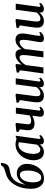

<svg xmlns="http://www.w3.org/2000/svg" viewBox="1474 -2376 914 3902"><g transform="rotate(-90 1931.0 -425.0)"><path d="M572.5 -862 566.5 -820.5Q559 -784 546 -757.5Q533 -731 509.8 -714.2Q486.5 -697.5 448 -689Q438 -687 426.5 -684.8Q415 -682.5 403 -680.5Q380.5 -676.5 356.5 -670.5Q332.5 -664.5 308.5 -654.5Q284.5 -644.5 261.5 -627.5Q231 -607 205 -572Q179 -537 159.5 -485.5Q140 -434 128.5 -363Q147.5 -410.5 180.2 -451Q213 -491.5 258.2 -516Q303.5 -540.5 360 -540.5Q416.5 -540.5 459.5 -515.5Q502.5 -490.5 527 -443.8Q551.5 -397 551.5 -332Q551.5 -270.5 532 -209.5Q512.5 -148.5 474 -98.5Q435.5 -48.5 378.8 -18.2Q322 12 248 12Q201.5 12 164.2 -6.2Q127 -24.5 100.2 -59Q73.5 -93.5 59.2 -143Q45 -192.5 45 -255.5Q45 -339.5 61.2 -412Q77.5 -484.5 106 -543.5Q134.5 -602.5 172 -646.5Q209.5 -690.5 252.5 -718Q284.5 -738.5 316.8 -750.8Q349 -763 379.5 -771.5Q410 -780 436.2 -788.8Q462.5 -797.5 483 -810.8Q503.5 -824 515 -846L521.5 -862ZM329 -477.5Q293.5 -477.5 265 -455.5Q236.5 -433.5 216.2 -395.8Q196 -358 185.8 -310.8Q175.5 -263.5 176 -213Q176.5 -161.5 185.8 -123.5Q195 -85.5 216 -64.8Q237 -44 272 -44Q310.5 -44 338 -69.8Q365.5 -95.5 383 -137Q400.5 -178.5 408.5 -227.8Q416.5 -277 415.5 -323.5Q415 -402.5 392.5 -440Q370 -477.5 329 -477.5Z M1060 -99.5Q1057 -77.5 1063 -69Q1069 -60.5 1078.5 -60.5Q1087 -60.5 1097.2 -66Q1107.5 -71.5 1123.5 -85L1137.5 -56Q1132.5 -48.5 1115.8 -32.5Q1099 -16.5 1073.2 -3.2Q1047.5 10 1014.5 10Q985 10 965.8 -5Q946.5 -20 946 -52L948.5 -73.5Q931.5 -53 909.2 -33.8Q887 -14.5 857.8 -2.2Q828.5 10 791.5 10Q734.5 10 697.8 -17.5Q661 -45 643 -91.8Q625 -138.5 625 -196Q625 -248.5 639 -301.5Q653 -354.5 680.2 -402.2Q707.5 -450 747.2 -487.2Q787 -524.5 838.8 -545.8Q890.5 -567 953.5 -567Q979 -567 1008.5 -560.8Q1038 -554.5 1059.5 -546.5L1124.5 -566.5ZM992 -496.5Q980.5 -502.5 967.5 -505.2Q954.5 -508 940.5 -508Q902.5 -508 872.5 -489.8Q842.5 -471.5 820.2 -440.2Q798 -409 783.5 -369.2Q769 -329.5 762 -286.2Q755 -243 755 -201Q755 -156.5 765.2 -125.5Q775.5 -94.5 793.5 -78.5Q811.5 -62.5 835.5 -62.5Q853.5 -62.5 868.8 -68.8Q884 -75 897.5 -85Q911 -95 922 -106.8Q933 -118.5 942 -130Z M1384.5 -554.5 1362 -371.5Q1360.5 -360.5 1359.2 -349.8Q1358 -339 1357 -329.2Q1356 -319.5 1356 -310Q1356 -280 1373.8 -264.5Q1391.5 -249 1427 -249Q1459.5 -249 1487 -258.2Q1514.5 -267.5 1537 -281.5L1573.5 -559H1695L1636.5 -96.5Q1634.5 -78.5 1639.2 -69.5Q1644 -60.5 1653.5 -60.5Q1661.5 -60.5 1672.8 -65.2Q1684 -70 1699.5 -84L1713 -54.5Q1706 -44 1688.2 -28.5Q1670.5 -13 1645.5 -1.5Q1620.5 10 1591 10Q1562 10 1543.2 -0.5Q1524.5 -11 1516 -29Q1507.5 -47 1510.5 -69L1530.5 -226.5Q1506.5 -213.5 1480 -203Q1453.5 -192.5 1426 -186.5Q1398.5 -180.5 1372 -180.5Q1301 -180.5 1268 -214.2Q1235 -248 1235 -308.5Q1235 -323.5 1236.5 -340.5Q1238 -357.5 1240.5 -375.2Q1243 -393 1245 -409.5L1254.5 -477.5L1198 -509L1205 -549L1361.5 -566.5Z M1934.5 10Q1901.5 10 1871.5 -1.8Q1841.5 -13.5 1822.2 -41.5Q1803 -69.5 1802.5 -118Q1802.5 -135.5 1804 -156.5Q1805.5 -177.5 1808.2 -200.5Q1811 -223.5 1814.2 -247.2Q1817.5 -271 1821 -293.5L1849 -477L1792.5 -509L1799.5 -548L1956.5 -566.5L1978.5 -555L1944.5 -289.5Q1942 -268 1939 -246.8Q1936 -225.5 1933.2 -205.8Q1930.5 -186 1929 -168.5Q1927.5 -151 1927.5 -137Q1927.5 -107.5 1934.2 -90.8Q1941 -74 1954 -67.2Q1967 -60.5 1986 -60.5Q2009.5 -60.5 2032.5 -71.5Q2055.5 -82.5 2075.5 -99.8Q2095.5 -117 2110.5 -136L2167.5 -562H2290L2226.5 -97Q2224 -78 2229 -69.2Q2234 -60.5 2243.5 -60.5Q2253 -60.5 2263.2 -66.2Q2273.5 -72 2292 -87.5L2305 -58.5Q2300.5 -50.5 2283.8 -34.2Q2267 -18 2240.5 -4.2Q2214 9.5 2180.5 9.5Q2146 9.5 2128.5 -6.2Q2111 -22 2110 -48.5Q2110 -51 2110 -54.8Q2110 -58.5 2110.2 -63.2Q2110.5 -68 2111 -73Q2111.5 -78 2112 -82.5L2110.5 -83.5Q2097 -66.5 2079.5 -49.8Q2062 -33 2040.2 -19.5Q2018.5 -6 1992.2 2Q1966 10 1934.5 10Z M2581 -556 2570.5 -442Q2587.5 -467.5 2610.5 -490.2Q2633.5 -513 2659.8 -530.2Q2686 -547.5 2714.5 -557.2Q2743 -567 2772.5 -567Q2808.5 -567 2833 -553.2Q2857.5 -539.5 2870.2 -509.2Q2883 -479 2885 -428.5Q2885 -422 2885 -415Q2885 -408 2884.5 -400.8Q2884 -393.5 2883 -385.5L2865 -411Q2882 -446.5 2904.5 -475.2Q2927 -504 2954.5 -524.5Q2982 -545 3013.2 -556Q3044.5 -567 3079 -567Q3132.5 -567 3167 -534Q3201.5 -501 3201.5 -421Q3201.5 -403 3197.5 -372.2Q3193.5 -341.5 3188 -308Q3182.5 -274.5 3177.5 -247Q3173 -221.5 3168 -193.5Q3163 -165.5 3159.2 -138.8Q3155.5 -112 3154.5 -91Q3154 -73.5 3158.5 -67Q3163 -60.5 3170.5 -60.5Q3180.5 -60.5 3191.2 -66.5Q3202 -72.5 3219.5 -87.5L3232.5 -58.5Q3227.5 -51 3210.8 -34.8Q3194 -18.5 3166.8 -4.2Q3139.5 10 3103 10Q3071 10 3054 0Q3037 -10 3031 -26.2Q3025 -42.5 3025.5 -61.5Q3026 -79.5 3029.8 -106Q3033.5 -132.5 3039 -162.2Q3044.5 -192 3049 -220.5Q3054 -247.5 3059.5 -280.5Q3065 -313.5 3069 -347Q3073 -380.5 3072.5 -409.5Q3072 -454 3060 -469.2Q3048 -484.5 3022.5 -484.5Q3002.5 -484.5 2980.5 -473.5Q2958.5 -462.5 2936.8 -442Q2915 -421.5 2896 -394Q2877 -366.5 2864 -334L2885 -405Q2884.5 -382 2882 -354.2Q2879.5 -326.5 2876.5 -298.8Q2873.5 -271 2870 -246.5L2839 0H2715.5L2745 -219Q2749 -247 2753.2 -280Q2757.5 -313 2760.5 -346.2Q2763.5 -379.5 2763 -407.5Q2762.5 -455 2750 -470Q2737.5 -485 2708.5 -485Q2691.5 -485 2671.8 -475.2Q2652 -465.5 2632 -448.2Q2612 -431 2593.2 -408.8Q2574.5 -386.5 2560 -361L2511 0H2389L2453.5 -477.5L2403 -504L2410.5 -543L2558.5 -567Z M3452 10Q3419 10 3389 -1.8Q3359 -13.5 3339.8 -41.5Q3320.5 -69.5 3320 -118Q3320 -135.5 3321.5 -156.5Q3323 -177.5 3325.8 -200.5Q3328.5 -223.5 3331.8 -247.2Q3335 -271 3338.5 -293.5L3366.5 -477L3310 -509L3317 -548L3474 -566.5L3496 -555L3462 -289.5Q3459.5 -268 3456.5 -246.8Q3453.5 -225.5 3450.8 -205.8Q3448 -186 3446.5 -168.5Q3445 -151 3445 -137Q3445 -107.5 3451.8 -90.8Q3458.5 -74 3471.5 -67.2Q3484.5 -60.5 3503.5 -60.5Q3527 -60.5 3550 -71.5Q3573 -82.5 3593 -99.8Q3613 -117 3628 -136L3685 -562H3807.5L3744 -97Q3741.5 -78 3746.5 -69.2Q3751.5 -60.5 3761 -60.5Q3770.5 -60.5 3780.8 -66.2Q3791 -72 3809.5 -87.5L3822.5 -58.5Q3818 -50.5 3801.2 -34.2Q3784.5 -18 3758 -4.2Q3731.5 9.5 3698 9.5Q3663.5 9.5 3646 -6.2Q3628.5 -22 3627.5 -48.5Q3627.5 -51 3627.5 -54.8Q3627.5 -58.5 3627.8 -63.2Q3628 -68 3628.5 -73Q3629 -78 3629.5 -82.5L3628 -83.5Q3614.5 -66.5 3597 -49.8Q3579.5 -33 3557.8 -19.5Q3536 -6 3509.8 2Q3483.5 10 3452 10Z"/></g></svg>

Font: Merriweather 20pt SemiBold
Style: Italic
Weight: 600
Italic angle: -7.8°
Version: Version 2.101